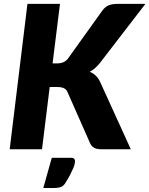

<svg xmlns="http://www.w3.org/2000/svg" viewBox="-20 -748 748 962"><path d="M28.5 0ZM243.5 -430.5H267.5Q302.5 -430.5 320.5 -454.5L493.5 -696Q508 -715 525.8 -721.8Q543.5 -728.5 567.5 -728.5H708.5L479.5 -431Q456 -402 429.5 -388.5Q446.5 -381.5 459.2 -369.5Q472 -357.5 481.5 -338L635.5 0H490.5Q476.5 0 467 -2Q457.5 -4 450.8 -8Q444 -12 439.5 -17.5Q435 -23 431.5 -30L318.5 -286Q312.5 -300.5 300 -306.2Q287.5 -312 266.5 -312H229L190.5 0H28.5L117.5 -728.5H280.5ZM335 42.5Q348.5 42.5 352.2 48.2Q356 54 356 59.5Q356 65 354.2 73.2Q352.5 81.5 347.2 94.2Q342 107 332.8 125Q323.5 143 308 168Q298 184.5 284.8 189.2Q271.5 194 252 194H197L239.5 42.5Z"/></svg>

Font: Lato Black
Style: Italic
Weight: 900
Italic angle: -7°
Designer: Lukasz Dziedzic
Foundry: tyPoland Lukasz Dziedzic
Version: Version 2.007; 2014-02-27